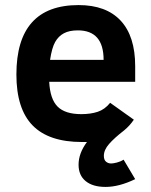

<svg xmlns="http://www.w3.org/2000/svg" viewBox="-20 -547 598 760"><path d="M515.1 -223.1H174.8Q178.2 -154.8 208 -125Q237.8 -95.2 301.8 -95.2Q338.9 -95.2 366.9 -104.5Q395 -113.8 416 -140.1L509.8 -73.2Q493.2 -48.8 471.2 -30.8Q432.6 -1 411.9 22.7Q391.1 46.4 391.1 69.8Q391.1 85.9 399.7 93Q408.2 100.1 419.9 100.1Q428.2 100.1 442.6 96.4Q457 92.8 469.2 85L515.1 162.1Q451.2 192.9 397.9 192.9Q347.2 192.9 319.1 169.9Q291 147 291 105Q291 59.6 324.2 15.1H304.2Q173.3 15.1 109.1 -50.5Q44.9 -116.2 44.9 -252Q44.9 -526.9 291 -526.9Q400.4 -526.9 457.8 -465.1Q515.1 -403.3 515.1 -285.2ZM390.1 -310.1Q390.1 -426.8 288.1 -426.8Q254.4 -426.8 232.9 -415.3Q211.4 -403.8 198.5 -381.1Q185.5 -358.4 178.2 -310.1Z"/></svg>

Font: Clear Sans
Style: Bold
Weight: 700
Foundry: Intel Corporation
Version: Version 1.00